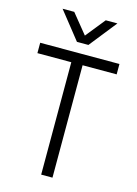

<svg xmlns="http://www.w3.org/2000/svg" viewBox="-130 -949 726 1018"><g transform="rotate(15 232.5 -439.5)"><path d="M265 -729H202L83 -879H147L234 -772L320 -879H384ZM450 -617H263V0H201V-617H15V-674H450Z"/></g></svg>

Font: Hind Jalandhar Light
Style: Regular
Weight: 300
Designer: Namrata Goyal
Foundry: Indian Type Foundry
Version: Version 0.702;PS 1.0;hotconv 1.0.81;makeotf.lib2.5.63406